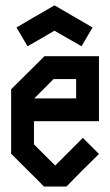

<svg xmlns="http://www.w3.org/2000/svg" viewBox="-20 -678 400 698"><path d="M256.8 -390.6H174.8L104.5 -320.3H256.8ZM339.8 -237.3H103.5V-153.3L180.7 -76.2L281.2 -176.8L339.8 -118.2L280.3 -59.6L221.7 0H139.6Q110.4 -30.3 80.1 -59.6L20.5 -119.1V-353.5Q60.5 -393.6 140.6 -472.7V-473.6H339.8ZM177.7 -566.4Q145.5 -546.9 80.1 -509.8Q66.4 -532.2 40 -578.1Q85.9 -605.5 177.7 -658.2H178.7Q224.6 -631.8 316.4 -578.1Q302.7 -555.7 276.4 -509.8Q244.1 -528.3 177.7 -566.4Z"/></svg>

Font: mr_KirucoupageG
Style: Regular
Weight: 400
Designer: Jan Henkel
Version: Version 1.00 May 25, 2020, initial release